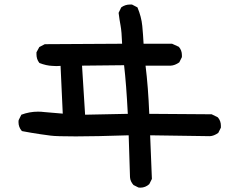

<svg xmlns="http://www.w3.org/2000/svg" viewBox="-20 -780 1040 856"><path d="M553.7 -176.8Q404.3 -171.9 317.9 -171.9Q231.4 -171.9 206.1 -175.3Q180.7 -178.7 160.2 -181.6Q120.1 -187.5 79.1 -195.3L76.2 -197.3Q62.5 -213.9 62.5 -235.4Q62.5 -243.2 63.5 -245.1L75.2 -268.6Q111.3 -282.2 149.4 -282.2Q164.1 -282.2 178.7 -280.3L259.8 -273.4L250 -486.3Q240.2 -485.4 231.9 -485.4Q223.6 -485.4 212.9 -486.3Q186.5 -487.3 156.2 -499L154.3 -501Q142.6 -516.6 142.6 -538.1Q142.6 -541 142.6 -546.9L155.3 -570.3L179.7 -583L524.4 -585Q522.5 -639.6 517.6 -665.5Q512.7 -691.4 508.8 -722.7L520.5 -747.1Q538.1 -759.8 559.6 -759.8Q562.5 -759.8 568.4 -759.8L592.8 -747.1Q610.4 -705.1 614.3 -664.6Q618.2 -624 620.1 -585H747.1L777.3 -571.3Q791 -555.7 791 -534.2Q791 -531.2 791 -525.4L779.3 -502Q759.8 -488.3 741.2 -487.3H628.9Q640.6 -393.6 645.5 -272.5L923.8 -270.5L951.2 -256.8Q964.8 -241.2 964.8 -219.7Q964.8 -216.8 964.8 -210.9L953.1 -187.5Q933.6 -173.8 916 -172.9L649.4 -176.8L657.2 17.6L645.5 41Q627.9 56.6 606.4 56.6Q598.6 56.6 596.7 55.7L575.2 44.9Q560.5 28.3 559.6 9.8ZM549.8 -272.5Q543 -405.3 533.2 -489.3L345.7 -487.3L359.4 -268.6Z"/></svg>

Font: JasonHandwriting2
Style: SemiBold
Weight: 600
Version: Version 1.04.7